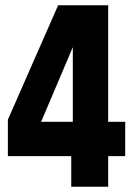

<svg xmlns="http://www.w3.org/2000/svg" viewBox="-20 -713 503 733"><path d="M258 -533 137 -248H258ZM458 -248V-117H393V0H252V-117H10V-256L202 -693H393V-248Z"/></svg>

Font: Khand Black
Style: Regular
Weight: 900
Designer: Sanchit Sawaria and Jyotish Sonowal (Devanagari), Satya Rajpurohit (Latin)
Foundry: Indian Type Foundry
Version: Version 2.000;PS 1.0;hotconv 1.0.79;makeotf.lib2.5.61930